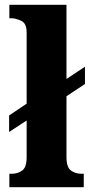

<svg xmlns="http://www.w3.org/2000/svg" viewBox="-20 -780 381 800"><path d="M19 0H329V-56H319Q294 -56 275.5 -69.5Q257 -83 257 -125V-379L334 -430V-502L257 -451V-760H19V-704H29Q43 -704 67 -694Q91 -684 91 -645V-348L18 -299V-230L91 -278V-125Q91 -83 72.5 -69.5Q54 -56 29 -56H19Z"/></svg>

Font: Noto Serif SemiCondensed Extra
Style: Regular
Weight: 800
Width: 4
Designer: Monotype Design Team
Foundry: Monotype Imaging Inc.
Version: Version 1.002